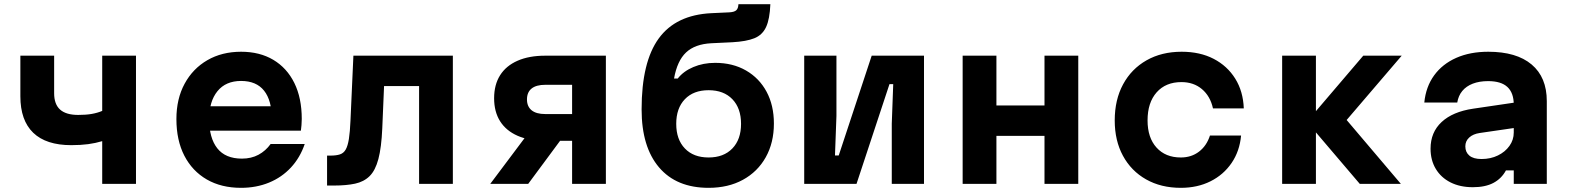

<svg xmlns="http://www.w3.org/2000/svg" viewBox="-20 -882 7540 921"><path d="M470.3 0V-204.9Q438.8 -195.4 403 -190.5Q367.2 -185.7 321.9 -185.7Q201.2 -185.7 139.4 -245.1Q77.7 -304.6 77.7 -420V-614.9H239.7V-434.9Q239.7 -381.8 268.3 -356.3Q296.8 -330.7 355.3 -330.7Q392.3 -330.7 419.9 -335.5Q447.4 -340.3 470.3 -350V-614.9H632.3V0Z M957.3 -372.4H1333.5L1283.9 -310.9Q1283.9 -400.1 1246.8 -446.9Q1209.8 -493.7 1136.5 -493.7Q1062.9 -493.7 1023.1 -444.6Q983.3 -395.6 983.3 -310.9Q983.3 -220.1 1022.3 -170.6Q1061.4 -121.1 1140.5 -121.1Q1185.4 -121.1 1220 -139.7Q1254.5 -158.3 1278.3 -191.4H1441.8Q1419.3 -125.5 1375.4 -78.3Q1331.4 -31 1270.3 -6Q1209.3 19 1136.1 19Q1041.6 19 972 -21.1Q902.4 -61.3 864.3 -135.1Q826.2 -209 826.2 -310.9Q826.2 -407.9 865.6 -480.4Q904.9 -552.9 974.7 -593.3Q1044.6 -633.8 1136.5 -633.8Q1225.7 -633.8 1291 -595Q1356.3 -556.1 1391.9 -484Q1427.5 -411.9 1427.5 -311.5Q1427.5 -296.7 1426.2 -281.8Q1425 -266.8 1423.3 -255.1H957.3Z M1548.9 8V-135.6H1565.1Q1593.1 -135.6 1610.8 -141.5Q1628.4 -147.3 1638.3 -164.6Q1648.2 -181.9 1653.6 -215.5Q1658.9 -249 1661.2 -303.4L1675.2 -614.9H2152.3V0H1990.3V-469.3H1822.3L1813.7 -266Q1809.7 -174.5 1795.1 -119.3Q1780.5 -64.2 1752.9 -37.1Q1725.3 -10 1683.2 -1Q1641 8 1582.6 8Z M2724.3 0V-206.6H2595.5Q2517.8 -206.6 2462.8 -230.7Q2407.7 -254.9 2379 -300.3Q2350.2 -345.8 2350.2 -410.7Q2350.2 -475.7 2379 -521.2Q2407.7 -566.6 2462.8 -590.7Q2517.8 -614.9 2595.5 -614.9H2886.3V0ZM2331.7 0 2507.3 -234.1H2687L2513.7 0ZM2595.5 -334.9H2724.3V-475.2H2595.5Q2552.4 -475.2 2530.1 -457.4Q2507.8 -439.6 2507.8 -405Q2507.8 -371.2 2530.1 -353Q2552.4 -334.9 2595.5 -334.9Z M3379 19Q3224.9 19 3141.3 -79.2Q3057.7 -177.5 3057.7 -357.4Q3057.7 -584.6 3139.9 -697.6Q3222.1 -810.6 3392.5 -818.8L3478.6 -822.8Q3502.1 -824.1 3511.7 -832.7Q3521.3 -841.3 3522.2 -861.9H3675.3Q3672.5 -790.5 3654.8 -752.3Q3637 -714.1 3598.7 -698.6Q3560.3 -683.1 3493.4 -679.4L3392.5 -674.6Q3313.6 -670.6 3271 -630.4Q3228.3 -590.2 3213.3 -505.3H3231Q3258.5 -540.4 3305.9 -560.4Q3353.3 -580.5 3410.4 -580.5Q3495 -580.5 3558.6 -543.8Q3622.1 -507.2 3657.2 -441.9Q3692.3 -376.5 3692.3 -289.4Q3692.3 -197.5 3653.2 -127.7Q3614.1 -58 3543.6 -19.5Q3473.2 19 3379 19ZM3379 -126.6Q3451.4 -126.6 3493.1 -169.9Q3534.7 -213.1 3534.7 -287.9Q3534.7 -362.8 3493.2 -406Q3451.7 -449.3 3379.1 -449.3Q3306.4 -449.3 3265.1 -406Q3223.8 -362.8 3223.8 -287.9Q3223.8 -213.1 3265.2 -169.9Q3306.5 -126.6 3379 -126.6Z M3837.7 0V-614.9H3992.3V-326.2L3985.3 -136.3H4003.3L4161.4 -614.9H4412.3V0H4257.7V-288.7L4264.7 -478.5H4246.7L4088.6 0Z M4597.7 0V-614.9H4759.7V-376H4990.3V-614.9H5152.3V0H4990.3V-230.4H4759.7V0Z M5644.2 19Q5549.2 19 5477.7 -21.5Q5406.1 -62 5366.7 -134.7Q5327.2 -207.4 5327.2 -304.4Q5327.2 -403.4 5367.3 -477.5Q5407.4 -551.6 5479.9 -592.7Q5552.3 -633.8 5648.3 -633.8Q5736.1 -633.8 5801.7 -599.8Q5867.4 -565.7 5905.3 -504.7Q5943.3 -443.7 5946.3 -362.1H5798.5Q5785.5 -420.9 5745.5 -454.6Q5705.6 -488.2 5647.2 -488.2Q5571.9 -488.2 5528.3 -439.1Q5484.7 -389.9 5484.7 -304.5Q5484.7 -221.5 5527.7 -174.1Q5570.6 -126.6 5644.2 -126.6Q5695.1 -126.6 5731.6 -154.7Q5768.2 -182.7 5784 -231.8H5933.3Q5926.5 -156.9 5887.8 -100.2Q5849.1 -43.5 5786.5 -12.3Q5723.9 19 5644.2 19Z M6502.7 0 6248.9 -297.9 6519.4 -614.9H6703.8L6439.7 -306.4L6699.8 0ZM6130.3 0V-614.9H6292.3V0Z M7251.8 -390.9V-269.3L7077.9 -244Q7046 -239.3 7027.5 -222.2Q7009 -205.2 7009 -180.1Q7009 -151.8 7028.5 -135.5Q7047.9 -119.2 7086.5 -119.2Q7130.3 -119.2 7165.2 -136.3Q7200.2 -153.3 7220.7 -182.2Q7241.3 -211 7241.3 -246.4V-380Q7241.3 -436.3 7211 -464.6Q7180.8 -492.9 7118 -492.9Q7076.4 -492.9 7044.7 -480.7Q7013.1 -468.4 6994.3 -445.5Q6975.5 -422.6 6970.2 -390H6812.2Q6819.7 -465.9 6859.4 -520.5Q6899.1 -575.1 6965.6 -604.5Q7032.1 -633.8 7119 -633.8Q7254.4 -633.8 7327.1 -572.6Q7399.8 -511.4 7399.8 -396.9V0H7241.3V-64.5H7203.8Q7182.5 -25.2 7143.7 -4.6Q7104.9 16 7045.1 16Q6983.7 16 6937.9 -7.1Q6892.2 -30.2 6867.2 -72Q6842.2 -113.7 6842.2 -168.9Q6842.2 -247.4 6895.3 -296.7Q6948.4 -346.1 7046.1 -360.6Z"/></svg>

Font: Martian Mono SemiExpanded
Style: Regular
Weight: 400
Width: 6
Monospace: yes
Designer: Roman Shamin
Foundry: Evil Martians
Version: Version 1.000